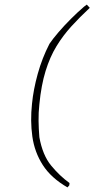

<svg xmlns="http://www.w3.org/2000/svg" viewBox="-20 -707 410 834"><path d="M273 107Q202 66 166 10Q130 -46 120.5 -114Q111 -182 119 -256Q125 -318 144 -386.5Q163 -455 195 -517Q210 -539 234.5 -567.5Q259 -596 288 -625Q317 -654 345 -678L357 -687L370 -673Q326 -632 290 -592.5Q254 -553 225.5 -506.5Q197 -460 178 -398.5Q159 -337 151 -254Q147 -218 147.5 -182.5Q148 -147 151 -111Q165 -33 202 12Q239 57 282 88L281 98Z"/></svg>

Font: Labrada ExtraLight
Style: Italic
Weight: 200
Italic angle: -7°
Designer: Mercedes Jáuregui
Foundry: Omnibus-Type Team
Version: Version 1.000; ttfautohint (v1.8.4.7-5d5b)